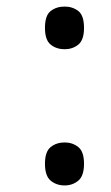

<svg xmlns="http://www.w3.org/2000/svg" viewBox="-20 -558 339 585"><path d="M177 -408Q152 -408 134.5 -422Q117 -436 117 -473Q117 -511 134.5 -524.5Q152 -538 177 -538Q201 -538 218.5 -524.5Q236 -511 236 -473Q236 -436 218.5 -422Q201 -408 177 -408ZM177 7Q152 7 134.5 -7.5Q117 -22 117 -59Q117 -96 134.5 -110Q152 -124 177 -124Q201 -124 218.5 -110Q236 -96 236 -59Q236 -22 218.5 -7.5Q201 7 177 7Z"/></svg>

Font: Noto Serif Bengali
Style: Regular
Weight: 400
Designer: Juan Bruce, Universal Thirst, Indian Type Foundry and the Monotype Design Team.
Foundry: Monotype Imaging Inc.
Version: Version 2.003